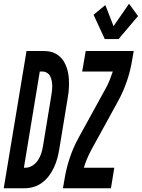

<svg xmlns="http://www.w3.org/2000/svg" viewBox="-63 -1008 759 1028"><path d="M-43 0 79 -735H170Q187 -735 203.5 -732Q220 -729 234.5 -721Q249 -713 260.5 -702Q272 -691 280 -677Q288 -663 293.5 -647.5Q299 -632 302 -616Q305 -600 306 -583Q307 -566 306.5 -548.5Q306 -531 304 -514Q302 -497 299 -480L254 -207Q250 -183 243.5 -159Q237 -135 226 -111.5Q215 -88 199.5 -67Q184 -46 162.5 -30Q141 -14 116.5 -7Q92 0 68 0ZM74 -110Q93 -110 111 -121.5Q129 -133 140.5 -150.5Q152 -168 158 -187Q164 -206 167 -225L212 -498Q214 -511 215.5 -524.5Q217 -538 216.5 -551Q216 -564 213.5 -577Q211 -590 205 -601Q199 -612 188 -618.5Q177 -625 164 -625H150L65 -110ZM498 -799 438 -929 501 -981 545 -868 628 -988 676 -922 572 -799ZM274 0 282 -46Q291 -103 309.5 -159.5Q328 -216 357 -269L501 -531Q514 -554 523.5 -577.5Q533 -601 541 -625H377L396 -735H653L645 -689Q636 -632 617 -575.5Q598 -519 569 -466L425 -204Q413 -181 403 -157.5Q393 -134 386 -110H549L531 0Z"/></svg>

Font: Iosevka Curly XBdEx
Style: Italic
Weight: 800
Width: 7
Italic angle: -9°
Monospace: yes
Designer: Belleve Invis
Foundry: Belleve Invis
Version: Version 11.1.0; ttfautohint (v1.8.3)